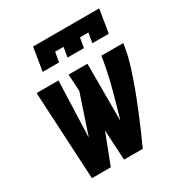

<svg xmlns="http://www.w3.org/2000/svg" viewBox="-175 -877 949 1004"><g transform="rotate(-30 300.0 -375.0)"><path d="M90 0 62 -530H194L182 -192L261 -428L255 -530H369V-185Q392 -264 413.5 -343.5Q435 -423 449 -504L453 -530H585L581 -504Q574 -460 561 -417.5Q548 -375 533.5 -333Q519 -291 502.5 -249Q486 -207 469 -165.5Q452 -124 434 -82.5Q416 -41 397 0H284L274 -182L204 0ZM145 -610 168 -750H567L544 -610H445L455 -669H404L394 -610H295L305 -669H254L244 -610Z"/></g></svg>

Font: Iosevka Curly Heavy Extended
Style: Italic
Weight: 900
Width: 7
Italic angle: -9°
Monospace: yes
Designer: Belleve Invis
Foundry: Belleve Invis
Version: Version 11.1.0; ttfautohint (v1.8.3)